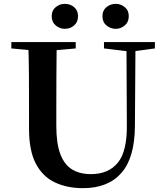

<svg xmlns="http://www.w3.org/2000/svg" viewBox="-20 -960 858 999"><path d="M317 -810Q291 -810 270 -827.5Q249 -845 249 -876Q249 -906 270 -923Q291 -940 317 -940Q345 -940 365.5 -923Q386 -906 386 -876Q386 -845 365.5 -827.5Q345 -810 317 -810ZM582 -810Q555 -810 534 -827.5Q513 -845 513 -876Q513 -906 534 -923Q555 -940 582 -940Q608 -940 629 -923Q650 -906 650 -876Q650 -845 629 -827.5Q608 -810 582 -810ZM412 19Q329 19 265.5 -11Q202 -41 166.5 -108.5Q131 -176 131 -290V-401Q131 -485 130.5 -570.5Q130 -656 127 -741H275Q274 -656 273.5 -571.5Q273 -487 273 -401V-305Q273 -213 294 -158Q315 -103 355 -78.5Q395 -54 453 -54Q545 -54 593.5 -114Q642 -174 640 -312L638 -741H685L682 -304Q681 -139 611.5 -60Q542 19 412 19ZM39 -708V-741H374V-708L219 -694H192ZM521 -708V-741H786V-708L675 -693H646Z"/></svg>

Font: Noto Serif KR ExtraLight
Style: Bold
Weight: 700
Version: Version 2.002-H1;hotconv 1.1.0;makeotfexe 2.6.0